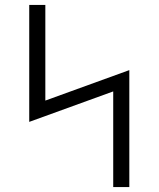

<svg xmlns="http://www.w3.org/2000/svg" viewBox="-20 -755 640 775"><path d="M437 0V-386L98 -263V-735H163V-349L502 -472V0Z"/></svg>

Font: Iosevka Curly Slab LtEx
Style: Regular
Weight: 300
Width: 7
Monospace: yes
Designer: Belleve Invis
Foundry: Belleve Invis
Version: Version 11.1.0; ttfautohint (v1.8.3)